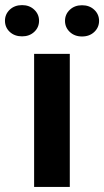

<svg xmlns="http://www.w3.org/2000/svg" viewBox="-70 -742 414 762"><path d="M207 -528.3V0H65.4V-528.3ZM-50.3 -659.7Q-50.3 -685.5 -31.3 -703.6Q-12.2 -721.7 17.6 -721.7Q46.9 -721.7 65.9 -703.6Q85 -685.5 85 -659.7Q85 -633.3 65.9 -615.5Q46.9 -597.7 17.6 -597.7Q-12.2 -597.7 -31.3 -615.5Q-50.3 -633.3 -50.3 -659.7ZM188 -659.2Q188 -685.1 207 -703.1Q226.1 -721.2 255.4 -721.2Q285.2 -721.2 304.2 -703.1Q323.2 -685.1 323.2 -659.2Q323.2 -633.3 304.2 -615.2Q285.2 -597.2 255.4 -597.2Q226.1 -597.2 207 -615.2Q188 -633.3 188 -659.2Z"/></svg>

Font: RobotoDEMO
Style: Regular
Weight: 400
Designer: Christian Robertson
Foundry: Google
Version: Version 2.136